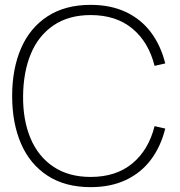

<svg xmlns="http://www.w3.org/2000/svg" viewBox="-20 -755 740 790"><path d="M353 15Q248 15 175.5 -32.2Q103 -79.5 66.5 -164Q30 -248.5 30 -360Q30 -471.5 66.5 -556Q103 -640.5 175.5 -687.8Q248 -735 353 -735Q435.5 -735 498 -705.5Q560.5 -676 601 -622Q641.5 -568 660 -494L616 -484Q591.5 -582 524.5 -637.5Q457.5 -693 353 -693Q263 -693 200.8 -651Q138.5 -609 107.2 -534.2Q76 -459.5 75 -360Q74 -261.5 105.5 -186.2Q137 -111 199.8 -69Q262.5 -27 353 -27Q457.5 -27 524.5 -82.5Q591.5 -138 616 -236L660 -226Q641.5 -152 601 -98Q560.5 -44 498 -14.5Q435.5 15 353 15Z"/></svg>

Font: Manrope
Style: Regular
Weight: 400
Designer: Mikhail Sharanda
Foundry: Mikhail Sharanda
Version: Version 4.503